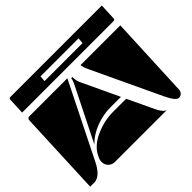

<svg xmlns="http://www.w3.org/2000/svg" viewBox="-144 -817 993 993"><g transform="rotate(-45 352.5 -320.0)"><path d="M0 -10 20 -475Q21 -490 35 -490H313L109 -81Q77 -16 35 -10ZM409 -490H700L680 -40Q679 -27 670.5 -18.5Q662 -10 650 -10Q629 -10 600 -71L421 -451Q412 -470 409 -490ZM132 -59Q132 -73 139 -87L143 -95Q167 -144 230 -172Q293 -200 356 -200H453L520 -58Q539 -17 560 -10H177Q156 -12 144 -26Q132 -40 132 -59ZM169 -148 312 -434Q327 -464 327 -476H336Q336 -449 344 -432L441 -226H361Q311 -226 258 -206Q205 -186 169 -148ZM22 -530 26 -620Q26 -630 36 -630H705L701 -540Q701 -530 691 -530ZM219 -563H497L500 -595H222Z"/></g></svg>

Font: PrimecolorCV1
Style: Medium
Weight: 500
Designer: gluk
Foundry: gluk
Version: Version 0.672